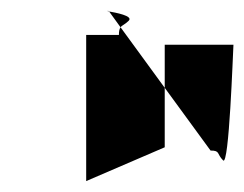

<svg xmlns="http://www.w3.org/2000/svg" viewBox="-20 -776 448 352"><path d="M138 -444 282 -506V-615L201 -726C199 -723 198 -719 198 -712H138ZM180 -755 179 -756C175 -756 176 -756 180 -755ZM180 -755 201 -726C204 -730 209 -731 216 -738C225 -747 191 -753 180 -755ZM282 -615 366 -500C384 -500 377 -494 389 -482C400 -470 407 -679 408 -694H282ZM408 -694Z"/></svg>

Font: bitstorm
Style: maxext
Weight: 400
Version: Version 0.2